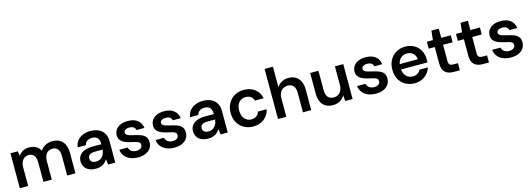

<svg xmlns="http://www.w3.org/2000/svg" viewBox="7 -1688 7371 2667"><g transform="rotate(-15 3692.0 -354.0)"><path d="M67 0V-502H173L182 -434Q206 -471 246 -492.5Q286 -514 337 -514Q375 -514 405.5 -504Q436 -494 459.5 -474Q483 -454 498 -424Q526 -467 571.5 -490.5Q617 -514 669 -514Q733 -514 777 -488.5Q821 -463 844 -413.5Q867 -364 867 -291V0H748V-280Q748 -344 722 -378.5Q696 -413 645 -413Q610 -413 583.5 -395.5Q557 -378 542 -345.5Q527 -313 527 -266V0H407V-280Q407 -344 381 -378.5Q355 -413 303 -413Q270 -413 243.5 -395.5Q217 -378 202 -345.5Q187 -313 187 -266V0Z M1162 12Q1100 12 1059 -8.5Q1018 -29 998 -64Q978 -99 978 -141Q978 -188 1002.5 -223Q1027 -258 1075 -277.5Q1123 -297 1193 -297H1320Q1320 -337 1309 -363Q1298 -389 1275 -402.5Q1252 -416 1216 -416Q1175 -416 1145.5 -397Q1116 -378 1109 -340H991Q997 -394 1027.5 -433Q1058 -472 1107.5 -493Q1157 -514 1216 -514Q1287 -514 1337 -489.5Q1387 -465 1413.5 -420Q1440 -375 1440 -311V0H1338L1326 -81Q1316 -61 1300.5 -44Q1285 -27 1265 -14.5Q1245 -2 1219.5 5Q1194 12 1162 12ZM1189 -83Q1218 -83 1240.5 -93.5Q1263 -104 1279.5 -123Q1296 -142 1305 -166.5Q1314 -191 1317 -218V-220H1206Q1170 -220 1147.5 -211Q1125 -202 1115 -186Q1105 -170 1105 -150Q1105 -129 1115 -113.5Q1125 -98 1144 -90.5Q1163 -83 1189 -83Z M1768 12Q1702 12 1652 -9.5Q1602 -31 1573.5 -69.5Q1545 -108 1540 -158H1660Q1665 -137 1678.5 -119.5Q1692 -102 1714 -92Q1736 -82 1767 -82Q1796 -82 1815 -90.5Q1834 -99 1843.5 -113Q1853 -127 1853 -143Q1853 -167 1840 -179.5Q1827 -192 1802.5 -199.5Q1778 -207 1743 -214Q1709 -221 1675.5 -231.5Q1642 -242 1615.5 -258Q1589 -274 1573 -298.5Q1557 -323 1557 -360Q1557 -404 1580.5 -439Q1604 -474 1648.5 -494Q1693 -514 1755 -514Q1842 -514 1894.5 -473.5Q1947 -433 1956 -361H1842Q1837 -389 1814.5 -404.5Q1792 -420 1754 -420Q1715 -420 1694.5 -405Q1674 -390 1674 -367Q1674 -351 1686.5 -339Q1699 -327 1723.5 -318.5Q1748 -310 1782 -303Q1837 -291 1880 -276Q1923 -261 1948.5 -232.5Q1974 -204 1974 -150Q1974 -103 1949 -66Q1924 -29 1878 -8.5Q1832 12 1768 12Z M2290 12Q2224 12 2174 -9.5Q2124 -31 2095.5 -69.5Q2067 -108 2062 -158H2182Q2187 -137 2200.5 -119.5Q2214 -102 2236 -92Q2258 -82 2289 -82Q2318 -82 2337 -90.5Q2356 -99 2365.5 -113Q2375 -127 2375 -143Q2375 -167 2362 -179.5Q2349 -192 2324.5 -199.5Q2300 -207 2265 -214Q2231 -221 2197.5 -231.5Q2164 -242 2137.5 -258Q2111 -274 2095 -298.5Q2079 -323 2079 -360Q2079 -404 2102.5 -439Q2126 -474 2170.5 -494Q2215 -514 2277 -514Q2364 -514 2416.5 -473.5Q2469 -433 2478 -361H2364Q2359 -389 2336.5 -404.5Q2314 -420 2276 -420Q2237 -420 2216.5 -405Q2196 -390 2196 -367Q2196 -351 2208.5 -339Q2221 -327 2245.5 -318.5Q2270 -310 2304 -303Q2359 -291 2402 -276Q2445 -261 2470.5 -232.5Q2496 -204 2496 -150Q2496 -103 2471 -66Q2446 -29 2400 -8.5Q2354 12 2290 12Z M2779 12Q2717 12 2676 -8.5Q2635 -29 2615 -64Q2595 -99 2595 -141Q2595 -188 2619.5 -223Q2644 -258 2692 -277.5Q2740 -297 2810 -297H2937Q2937 -337 2926 -363Q2915 -389 2892 -402.5Q2869 -416 2833 -416Q2792 -416 2762.5 -397Q2733 -378 2726 -340H2608Q2614 -394 2644.5 -433Q2675 -472 2724.5 -493Q2774 -514 2833 -514Q2904 -514 2954 -489.5Q3004 -465 3030.5 -420Q3057 -375 3057 -311V0H2955L2943 -81Q2933 -61 2917.5 -44Q2902 -27 2882 -14.5Q2862 -2 2836.5 5Q2811 12 2779 12ZM2806 -83Q2835 -83 2857.5 -93.5Q2880 -104 2896.5 -123Q2913 -142 2922 -166.5Q2931 -191 2934 -218V-220H2823Q2787 -220 2764.5 -211Q2742 -202 2732 -186Q2722 -170 2722 -150Q2722 -129 2732 -113.5Q2742 -98 2761 -90.5Q2780 -83 2806 -83Z M3423 12Q3349 12 3290.5 -21.5Q3232 -55 3199 -114Q3166 -173 3166 -250Q3166 -328 3199 -387.5Q3232 -447 3290.5 -480.5Q3349 -514 3423 -514Q3518 -514 3582 -464.5Q3646 -415 3663 -330H3537Q3528 -368 3496.5 -389.5Q3465 -411 3422 -411Q3385 -411 3354.5 -392.5Q3324 -374 3306.5 -338Q3289 -302 3289 -251Q3289 -213 3299 -183Q3309 -153 3327.5 -132.5Q3346 -112 3370 -101Q3394 -90 3422 -90Q3451 -90 3474.5 -99.5Q3498 -109 3514.5 -127.5Q3531 -146 3537 -172H3663Q3646 -89 3581.5 -38.5Q3517 12 3423 12Z M3780 0V-720H3900V-424Q3925 -466 3967.5 -490Q4010 -514 4065 -514Q4126 -514 4169 -488.5Q4212 -463 4235 -413.5Q4258 -364 4258 -290V0H4139V-279Q4139 -344 4111.5 -378.5Q4084 -413 4028 -413Q3992 -413 3962.5 -395.5Q3933 -378 3916.5 -345Q3900 -312 3900 -265V0Z M4570 12Q4510 12 4466.5 -13Q4423 -38 4400 -87.5Q4377 -137 4377 -210V-502H4496V-222Q4496 -157 4524 -123Q4552 -89 4607 -89Q4643 -89 4672 -106.5Q4701 -124 4717 -156.5Q4733 -189 4733 -236V-502H4853V0H4747L4739 -84Q4716 -40 4672.5 -14Q4629 12 4570 12Z M5188 12Q5122 12 5072 -9.5Q5022 -31 4993.5 -69.5Q4965 -108 4960 -158H5080Q5085 -137 5098.5 -119.5Q5112 -102 5134 -92Q5156 -82 5187 -82Q5216 -82 5235 -90.5Q5254 -99 5263.5 -113Q5273 -127 5273 -143Q5273 -167 5260 -179.5Q5247 -192 5222.5 -199.5Q5198 -207 5163 -214Q5129 -221 5095.5 -231.5Q5062 -242 5035.5 -258Q5009 -274 4993 -298.5Q4977 -323 4977 -360Q4977 -404 5000.5 -439Q5024 -474 5068.5 -494Q5113 -514 5175 -514Q5262 -514 5314.5 -473.5Q5367 -433 5376 -361H5262Q5257 -389 5234.5 -404.5Q5212 -420 5174 -420Q5135 -420 5114.5 -405Q5094 -390 5094 -367Q5094 -351 5106.5 -339Q5119 -327 5143.5 -318.5Q5168 -310 5202 -303Q5257 -291 5300 -276Q5343 -261 5368.5 -232.5Q5394 -204 5394 -150Q5394 -103 5369 -66Q5344 -29 5298 -8.5Q5252 12 5188 12Z M5745 12Q5671 12 5613.5 -20.5Q5556 -53 5523.5 -111.5Q5491 -170 5491 -248Q5491 -327 5523 -386.5Q5555 -446 5612.5 -480Q5670 -514 5746 -514Q5820 -514 5875 -481.5Q5930 -449 5960 -393.5Q5990 -338 5990 -270Q5990 -260 5990 -248Q5990 -236 5989 -222H5578V-299H5870Q5867 -354 5832 -385Q5797 -416 5745 -416Q5708 -416 5677 -399Q5646 -382 5627.5 -349Q5609 -316 5609 -265V-236Q5609 -189 5627 -155.5Q5645 -122 5675.5 -104.5Q5706 -87 5744 -87Q5786 -87 5813.5 -105Q5841 -123 5855 -153H5976Q5962 -106 5930 -69Q5898 -32 5851 -10Q5804 12 5745 12Z M6309 0Q6258 0 6220.5 -16Q6183 -32 6162.5 -69Q6142 -106 6142 -169V-402H6055V-502H6142L6156 -635H6262V-502H6399V-402H6262V-169Q6262 -131 6278 -116.5Q6294 -102 6334 -102H6395V0Z M6728 0Q6677 0 6639.5 -16Q6602 -32 6581.5 -69Q6561 -106 6561 -169V-402H6474V-502H6561L6575 -635H6681V-502H6818V-402H6681V-169Q6681 -131 6697 -116.5Q6713 -102 6753 -102H6814V0Z M7130 12Q7064 12 7014 -9.5Q6964 -31 6935.5 -69.5Q6907 -108 6902 -158H7022Q7027 -137 7040.5 -119.5Q7054 -102 7076 -92Q7098 -82 7129 -82Q7158 -82 7177 -90.5Q7196 -99 7205.5 -113Q7215 -127 7215 -143Q7215 -167 7202 -179.5Q7189 -192 7164.5 -199.5Q7140 -207 7105 -214Q7071 -221 7037.5 -231.5Q7004 -242 6977.5 -258Q6951 -274 6935 -298.5Q6919 -323 6919 -360Q6919 -404 6942.5 -439Q6966 -474 7010.5 -494Q7055 -514 7117 -514Q7204 -514 7256.5 -473.5Q7309 -433 7318 -361H7204Q7199 -389 7176.5 -404.5Q7154 -420 7116 -420Q7077 -420 7056.5 -405Q7036 -390 7036 -367Q7036 -351 7048.5 -339Q7061 -327 7085.5 -318.5Q7110 -310 7144 -303Q7199 -291 7242 -276Q7285 -261 7310.5 -232.5Q7336 -204 7336 -150Q7336 -103 7311 -66Q7286 -29 7240 -8.5Q7194 12 7130 12Z"/></g></svg>

Font: DM Sans 16pt SemiBold
Style: Regular
Weight: 600
Version: Version 4.004;gftools[0.9.30]